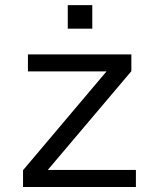

<svg xmlns="http://www.w3.org/2000/svg" viewBox="-20 -745 640 765"><path d="M71.8 0V-66.9L404.3 -460.4H91.3V-528.3H503.4V-461.4L170.4 -67.9H521.5V0ZM250 -630.9V-724.6H347.7V-630.9Z"/></svg>

Font: Liberation Mono
Style: Regular
Weight: 400
Monospace: yes
Designer: Steve Matteson
Foundry: Ascender Corporation
Version: Version 2.1.5